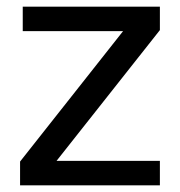

<svg xmlns="http://www.w3.org/2000/svg" viewBox="-20 -554 538 574"><path d="M48 -534V-461H348L40 -71V0H458V-73H149L458 -464V-534Z"/></svg>

Font: Sawarabi Gothic
Style: Regular
Weight: 400
Designer: mshio (mshio@users.sourceforge.jp)
Version: Version 20141215